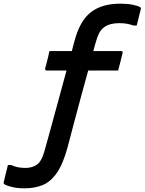

<svg xmlns="http://www.w3.org/2000/svg" viewBox="-97 -775 787 1045"><path d="M42 139Q78 139 104 121Q130 103 146 44Q164 -21 184.5 -95.5Q205 -170 225.5 -246Q246 -322 265 -391H159Q146 -391 149 -404Q152 -414 156.5 -431.5Q161 -449 165.5 -467.5Q170 -486 172 -497H294Q298 -513 302 -528Q306 -543 310 -557Q339 -664 399 -709.5Q459 -755 557 -755Q597 -755 624 -749.5Q651 -744 664 -737Q672 -734 669 -723Q667 -716 662.5 -698.5Q658 -681 654 -663.5Q650 -646 647 -636H630Q613 -642 595 -645.5Q577 -649 552 -649Q500 -649 470 -627Q454 -616 443 -595.5Q432 -575 420 -531Q416 -517 411 -497H562Q573 -497 570 -486Q565 -467 558 -437Q551 -407 546 -391H383Q366 -330 346.5 -258Q327 -186 307.5 -112.5Q288 -39 271 26Q246 118 212 166.5Q178 215 134.5 232.5Q91 250 37 250Q-1 250 -28.5 243.5Q-56 237 -70 230Q-76 226 -77 223Q-78 220 -76 213Q-74 204 -69.5 186Q-65 168 -60.5 150Q-56 132 -54 123H-36Q-5 139 42 139Z"/></svg>

Font: Recursive Sn Lnr St SmB
Style: Italic
Weight: 600
Italic angle: -15°
Version: Version 1.079;hotconv 1.0.112;makeotfexe 2.5.65598; ttfautoh